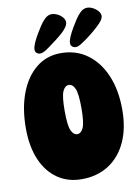

<svg xmlns="http://www.w3.org/2000/svg" viewBox="-98 -980 756 1038"><g transform="rotate(-10 280.5 -461.0)"><path d="M266 -7Q190 -7 133.5 -46Q77 -85 46 -157.5Q15 -230 15 -329Q15 -439 46.5 -522Q78 -605 135.5 -651.5Q193 -698 271 -698Q354 -698 416 -653Q478 -608 512 -527.5Q546 -447 546 -340Q546 -237 511.5 -162.5Q477 -88 414 -47.5Q351 -7 266 -7ZM284 -251Q305 -251 317.5 -279Q330 -307 330 -386Q330 -466 317.5 -493.5Q305 -521 284 -521Q263 -521 250.5 -493.5Q238 -466 238 -386Q238 -307 250.5 -279Q263 -251 284 -251ZM359 -716Q346 -716 338 -723Q330 -730 330 -742Q330 -756 339 -777Q348 -798 364 -825Q374 -841 387 -862Q400 -883 417 -899Q434 -915 454 -915Q469 -915 485.5 -906.5Q502 -898 513 -885Q524 -872 524 -858Q524 -837 487 -804Q470 -788 449.5 -771.5Q429 -755 411 -742.5Q393 -730 383 -724Q374 -719 369 -717.5Q364 -716 359 -716ZM162 -715Q152 -715 143.5 -721.5Q135 -728 135 -741Q135 -755 144 -776Q153 -797 169 -824Q179 -840 192 -861Q205 -882 222 -898Q239 -914 259 -914Q274 -914 290.5 -906Q307 -898 318 -885Q329 -872 329 -858Q329 -835 294 -803Q276 -787 255 -771Q234 -755 217.5 -743Q201 -731 193 -726Q186 -722 178 -718.5Q170 -715 162 -715Z"/></g></svg>

Font: DynaPuff Condensed
Style: Bold
Weight: 700
Width: 3
Designer: Toshi Omagari, Jennifer Daniel
Foundry: Google Fonts
Version: Version 2.000; ttfautohint (v1.8.4.7-5d5b)